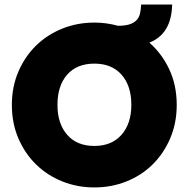

<svg xmlns="http://www.w3.org/2000/svg" viewBox="-20 -815 827 842"><path d="M755 -355Q755 -275 726.5 -208.5Q698 -142 649.5 -94Q601 -46 535 -19.5Q469 7 394 7Q319 7 253 -19.5Q187 -46 138 -94Q89 -142 60.5 -208.5Q32 -275 32 -355Q32 -434 60.5 -500.5Q89 -567 138 -615Q187 -663 253 -689.5Q319 -716 394 -716Q446 -716 497 -702H506Q535 -703 553 -710Q571 -717 581 -729Q591 -741 594.5 -758Q598 -775 599 -795H735Q732 -666 635 -628Q690 -580 722.5 -510.5Q755 -441 755 -355ZM232 -355Q232 -273 274.5 -224Q317 -175 394 -175Q470 -175 513 -224Q556 -273 556 -355Q556 -439 513 -487.5Q470 -536 394 -536Q317 -536 274.5 -487.5Q232 -439 232 -355Z"/></svg>

Font: SVN-Poppins ExtraBold
Style: Regular
Weight: 800
Designer: Ninad Kale (Devanagari), Jonny Pinhorn (Latin)
Foundry: Indian Type Foundry
Version: Version 3.002 2017; ttfautohint (v1.8.3)